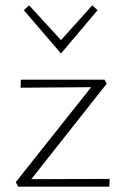

<svg xmlns="http://www.w3.org/2000/svg" viewBox="-20 -698 463 718"><path d="M345 -660 208 -498 69 -660 89 -678 208 -548 325 -678ZM97 -28 390 -29 389 0H48L39 -17L321 -372L57 -370L58 -400H371L379 -385Z"/></svg>

Font: EauTestText Light
Style: Regular
Weight: 300
Designer: Christian Thalmann (Catharsis Fonts)
Version: Version 0.001;PS 000.001;hotconv 1.0.88;makeotf.lib2.5.64775